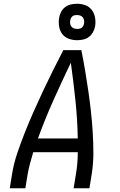

<svg xmlns="http://www.w3.org/2000/svg" viewBox="-20 -1002 640 1022"><path d="M32 0 44 -74Q53 -131 72 -187Q91 -243 113 -298.5Q135 -354 159.5 -409Q184 -464 209.5 -518.5Q235 -573 262 -627Q289 -681 317 -735H413Q424 -681 433 -627Q442 -573 450 -518.5Q458 -464 464 -409.5Q470 -355 473.5 -299Q477 -243 477 -186.5Q477 -130 468 -74L456 0H372L384 -74Q389 -103 391.5 -132.5Q394 -162 394 -192H157Q148 -162 140 -132.5Q132 -103 127 -74L115 0ZM394 -265Q392 -367 381.5 -467.5Q371 -568 357 -668Q309 -568 264 -467.5Q219 -367 182 -265ZM390 -788Q367 -788 345.5 -796Q324 -804 311 -821.5Q298 -839 294.5 -862Q291 -885 295 -909Q298 -925 306 -940Q314 -955 328 -965Q342 -975 358 -978.5Q374 -982 390 -982Q414 -982 435 -974Q456 -966 469 -948.5Q482 -931 486 -908Q490 -885 486 -861Q483 -845 474.5 -830Q466 -815 452.5 -805Q439 -795 422.5 -791.5Q406 -788 390 -788ZM390 -848Q396 -848 402.5 -849Q409 -850 414.5 -854Q420 -858 423 -864Q426 -870 427 -876Q429 -885 427.5 -894Q426 -903 421 -909.5Q416 -916 407.5 -919Q399 -922 390 -922Q384 -922 378 -921Q372 -920 366.5 -916Q361 -912 358 -906Q355 -900 354 -894Q352 -885 353.5 -876Q355 -867 360 -860.5Q365 -854 373 -851Q381 -848 390 -848Z"/></svg>

Font: Iosevka Curly Extended Oblique
Style: Regular
Weight: 400
Width: 7
Italic angle: -9°
Monospace: yes
Designer: Belleve Invis
Foundry: Belleve Invis
Version: Version 11.1.0; ttfautohint (v1.8.3)